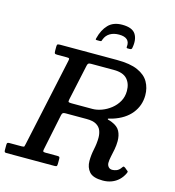

<svg xmlns="http://www.w3.org/2000/svg" viewBox="-176 -1089 1107 1215"><g transform="rotate(15 378.0 -482.0)"><path d="M474.5 -974Q416 -974 383.5 -940Q351 -906 337 -850Q335 -842.5 335.8 -840.2Q336.5 -838 344.5 -838H363.5Q372.5 -838 373.5 -841.8Q374.5 -845.5 377.5 -852.5Q388 -880 412.2 -894.2Q436.5 -908.5 471 -908.5Q507.5 -908.5 524.5 -892.8Q541.5 -877 537.5 -846Q536.5 -838 545 -838H559.5Q571 -838 573 -847.5Q584.5 -905 562.5 -939.5Q540.5 -974 474.5 -974ZM744 -72.5Q748.5 -82.5 747.5 -85.2Q746.5 -88 738.5 -93.5L725.5 -104.5Q717 -110 714 -109.2Q711 -108.5 706 -101Q693.5 -82.5 678.2 -76.5Q663 -70.5 649.5 -70.5Q633.5 -70.5 624.2 -81.5Q615 -92.5 615 -107.5Q615 -125 620.2 -149Q625.5 -173 630.8 -200.2Q636 -227.5 636 -254.5Q636 -291.5 621.8 -319Q607.5 -346.5 569 -362Q554.5 -368 547 -369.2Q539.5 -370.5 539.5 -374Q539.5 -377.5 547.2 -378.8Q555 -380 569 -384.5Q647.5 -409.5 688.8 -461.2Q730 -513 730 -580Q730 -628 708.2 -666.5Q686.5 -705 636 -727.5Q585.5 -750 499 -750H128Q115 -750 110.5 -747.5Q106 -745 106 -732V-705Q106 -692 109 -688Q112 -684 125 -684H187.5Q201.5 -684 203.8 -681Q206 -678 203.5 -666L79 -87Q76.5 -75 74.8 -70.5Q73 -66 57.5 -66H-21.5Q-32.5 -66 -35.5 -62.8Q-38.5 -59.5 -38.5 -48.5V-15Q-38.5 -6.5 -35.5 -3.2Q-32.5 0 -24.5 0H290.5Q303 0 305.5 -4.2Q308 -8.5 308 -21V-52Q308 -61.5 303.8 -63.8Q299.5 -66 291 -66H215.5Q201 -66 198.5 -69.8Q196 -73.5 198.5 -84.5L247.5 -321.5Q250 -332 254.8 -335.8Q259.5 -339.5 272 -339.5H410.5Q452 -339.5 474.2 -326.2Q496.5 -313 505 -291.5Q513.5 -270 513.5 -244.5Q513.5 -208 504.8 -167Q496 -126 496 -88.5Q496 -45.5 520.5 -17.5Q545 10.5 609 10.5Q640 10.5 666.2 0.5Q692.5 -9.5 712.2 -28.2Q732 -47 744 -72.5ZM294 -410.5Q276.5 -410.5 272.8 -413.5Q269 -416.5 272 -430.5L322.5 -665Q325 -676.5 329.5 -680.2Q334 -684 347 -684H496Q556.5 -684 583.5 -654.5Q610.5 -625 610.5 -576.5Q610.5 -538 593.2 -507.5Q576 -477 548.2 -455.2Q520.5 -433.5 489 -422Q457.5 -410.5 429 -410.5Z"/></g></svg>

Font: Besley Medium
Style: Italic
Weight: 500
Italic angle: -13°
Designer: Owen Earl
Foundry: indestructible type*
Version: Version 2.001